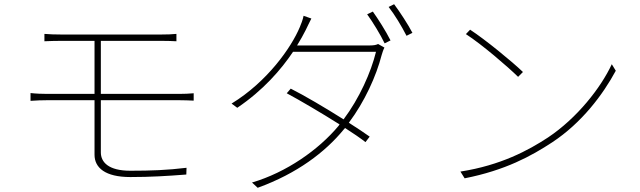

<svg xmlns="http://www.w3.org/2000/svg" viewBox="-20 -846 3040 912"><path d="M831 -370C853 -370 881 -369 900 -368V-403C881 -401 852 -400 831 -400H459V-652H743C777 -652 796 -651 818 -650V-685C797 -683 775 -682 743 -682H274C242 -682 215 -683 191 -685V-650C215 -651 242 -652 274 -652H429V-400H204C181 -400 151 -401 125 -404V-367C150 -369 181 -370 204 -370H429V-111C429 -49 480 -5 599 -5C696 -5 775 -10 865 -17L866 -49C775 -38 699 -35 599 -35C495 -35 459 -76 459 -122V-370Z M1391 -630C1407 -656 1421 -681 1432 -703C1440 -719 1450 -741 1459 -758L1422 -771C1419 -754 1409 -728 1404 -717C1364 -621 1250 -458 1080 -354L1107 -334C1230 -417 1315 -515 1372 -600H1766C1742 -502 1687 -379 1612 -279C1525 -334 1423 -394 1361 -425L1342 -403C1402 -371 1506 -310 1593 -255L1588 -248C1493 -134 1340 -27 1177 21L1204 46C1392 -22 1525 -124 1612 -230L1619 -238C1658 -213 1693 -189 1716 -171L1736 -197C1711 -215 1676 -238 1637 -263C1712 -363 1767 -484 1793 -585C1795 -592 1801 -611 1806 -620L1776 -637C1766 -632 1755 -630 1732 -630ZM1724 -778C1751 -741 1788 -680 1807 -640L1835 -654C1813 -698 1776 -756 1751 -791ZM1826 -813C1855 -776 1888 -721 1911 -676L1939 -690C1919 -729 1879 -790 1852 -826Z M2213 -705 2193 -684C2269 -635 2392 -529 2441 -481L2464 -504C2412 -554 2285 -658 2213 -705ZM2167 -31 2187 1C2380 -37 2504 -105 2603 -170C2744 -263 2844 -397 2905 -510L2886 -541C2834 -429 2721 -285 2583 -193C2490 -132 2359 -61 2167 -31Z"/></svg>

Font: Source Han Sans CN ExtraLight
Style: Regular
Weight: 250
Designer: Ryoko NISHIZUKA (kana & ideographs); Paul D. Hunt (Latin, Greek & Cyrillic); Wenlong ZHANG (bopomofo); Sandoll Communica
Foundry: Adobe Systems Incorporated
Version: Version 1.004;PS 1.004;hotconv 16.6.51;makeotf.lib2.5.65220